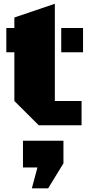

<svg xmlns="http://www.w3.org/2000/svg" viewBox="-20 -668 487 1024"><path d="M272.5 -129.4H415V0H186.5L56.6 -129.4V-389.2H13.7V-518.6H56.6V-574.7L272.5 -647.9ZM306.6 -389.2V-518.6H422.9V-389.2ZM102.5 82.5H318.4V203.1L236.8 336.4H149.9L179.7 225.1H102.5Z"/></svg>

Font: Black Ops One [rus by aLiNcE]
Style: Regular
Weight: 400
Designer: James Grieshaber
Foundry: James Grieshaber
Version: Version 1.002;May 25, 2024;FontCreator 13.0.0.2680 64-bit